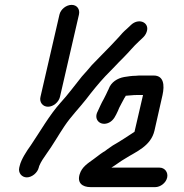

<svg xmlns="http://www.w3.org/2000/svg" viewBox="-20 -729 755 788"><path d="M139 -41 141 -48C148 -65 159 -81 171 -98C194 -129 222 -178 245 -212C272 -252 303 -283 333 -321C359 -355 385 -387 412 -416L449 -454C461 -467 474 -480 487 -493C511 -517 527 -538 551 -560L568 -576C577 -585 582 -595 584 -606C589 -639 548 -655 518 -627L501 -611C488 -600 477 -588 466 -575C444 -551 420 -526 396 -502L357 -462C345 -447 331 -432 316 -415C289 -382 258 -339 228 -307C183 -257 144 -188 106 -132C90 -110 67 -75 61 -49L59 -41C54 -20 69 -1 90 -1C111 -1 134 -20 139 -41ZM521 -338C528 -339 535 -339 542 -339H567L532 -188C503 -169 473 -149 443 -132L420 -116C415 -112 410 -108 404 -105C387 -94 380 -87 363 -75C341 -59 316 -44 307 -14C296 21 317 39 352 39H617C638 39 661 22 666 0C671 -22 656 -41 635 -41H437C457 -53 474 -67 495 -79C539 -107 599 -129 614 -193L647 -339C656 -380 652 -419 611 -419H560C553 -419 545 -419 537 -418C521 -418 503 -415 490 -413C462 -408 436 -392 426 -364C426 -363 425 -361 424 -360C418 -348 413 -335 406 -323C395 -304 390 -291 381 -272C362 -237 394 -209 428 -226C447 -236 454 -253 464 -274L469 -286C473 -295 482 -310 487 -320C490 -327 495 -332 496 -336C504 -336 512 -338 521 -338ZM224 -669 146 -331C141 -310 155 -291 177 -291C199 -291 221 -310 226 -331L304 -669C309 -691 296 -709 274 -709C252 -709 229 -691 224 -669Z"/></svg>

Font: Electronic
Style: ExBdIt
Weight: 800
Version: Version 1.011